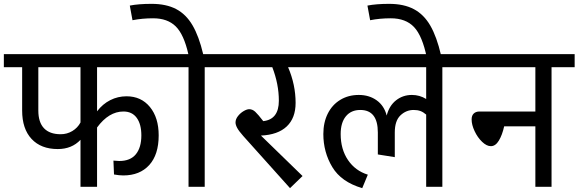

<svg xmlns="http://www.w3.org/2000/svg" viewBox="-40 -970 3004 997"><path d="M464 -621V-392Q493 -430 532.5 -450Q572 -470 617 -470Q693 -470 738.5 -414.5Q784 -359 784 -267Q784 -167 735 -113Q686 -59 600 -59Q579 -59 552 -64L549 -136Q571 -134 579 -134Q637 -134 665.5 -169Q694 -204 694 -267Q694 -325 670 -358Q646 -391 601 -391Q525 -391 464 -308V0H378V-244Q333 -196 260 -196Q173 -196 124 -248.5Q75 -301 75 -396V-621H-20V-689H862V-621ZM378 -334V-621H159V-396Q159 -335 188.5 -304Q218 -273 275 -273Q308 -273 335.5 -289.5Q363 -306 378 -334Z M1143 -621H1023V0H939V-621H822V-689H938Q915 -791 872.5 -833Q830 -875 755 -875Q698 -875 648 -865L634 -941Q679 -950 747 -950Q823 -950 874.5 -923Q926 -896 959.5 -839Q993 -782 1015 -689H1143Z M1613 -621H1456Q1495 -530 1495 -436Q1495 -357 1449 -313.5Q1403 -270 1315 -266L1531 -56L1466 7L1223 -264Q1200 -290 1191.5 -306Q1183 -322 1183 -334Q1183 -351 1195.5 -367Q1208 -383 1225 -393Q1242 -403 1254 -403Q1271 -403 1285.5 -389.5Q1300 -376 1327 -341Q1408 -350 1408 -447Q1408 -533 1374 -621H1103V-689H1613Z M2377 -621H2257V0H2173V-375Q2158 -388 2143 -393.5Q2128 -399 2108 -399Q2069 -399 2039.5 -371Q2010 -343 2010 -282V-154L1922 -168V-282Q1922 -399 1831 -399Q1783 -399 1756 -366Q1729 -333 1729 -274Q1729 -195 1767 -139Q1805 -83 1870 -63L1841 7Q1732 -25 1685.5 -102.5Q1639 -180 1639 -274Q1639 -334 1662 -380Q1685 -426 1727 -451.5Q1769 -477 1823 -477Q1877 -477 1916 -449Q1955 -421 1968 -370Q1981 -421 2016.5 -449Q2052 -477 2099 -477Q2139 -477 2173 -456V-621H1573V-689H2377Z M1989 -875Q1932 -875 1882 -865L1868 -941Q1913 -950 1981 -950Q2057 -950 2109 -922.5Q2161 -895 2194.5 -837Q2228 -779 2250 -684L2176 -672Q2153 -784 2110 -829.5Q2067 -875 1989 -875Z M2944 -621H2824V0H2740V-314H2578Q2568 -269 2550.5 -240Q2533 -211 2509 -211Q2487 -211 2463.5 -233.5Q2440 -256 2424.5 -289Q2409 -322 2409 -350Q2409 -370 2420 -380.5Q2431 -391 2450 -391H2740V-621H2337V-689H2944Z"/></svg>

Font: Fira GO
Style: Regular
Weight: 400
Designer: Carrois Corporate
Foundry: Carrois Corporate GbR
Version: Version 0.300